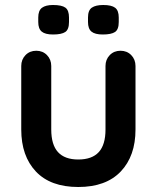

<svg xmlns="http://www.w3.org/2000/svg" viewBox="-20 -738 627 768"><path d="M462 -535Q488 -535 505 -517.5Q522 -500 522 -474V-220Q522 -114 463 -52Q404 10 293 10Q182 10 123.5 -52Q65 -114 65 -220V-474Q65 -500 82 -517.5Q99 -535 125 -535Q151 -535 168 -517.5Q185 -500 185 -474V-220Q185 -159 212 -129.5Q239 -100 293 -100Q348 -100 375 -129.5Q402 -159 402 -220V-474Q402 -500 419 -517.5Q436 -535 462 -535ZM391 -600Q360 -600 346 -611.5Q332 -623 332 -650V-668Q332 -697 347.5 -707.5Q363 -718 393 -718Q426 -718 440.5 -707Q455 -696 455 -668V-650Q455 -620 440 -610Q425 -600 391 -600ZM192 -600Q161 -600 147 -611.5Q133 -623 133 -650V-668Q133 -696 148 -707Q163 -718 192 -718Q227 -718 241.5 -707.5Q256 -697 256 -668V-650Q256 -620 241 -610Q226 -600 192 -600Z"/></svg>

Font: Quicksand Light
Style: Bold
Weight: 700
Version: Version 3.004